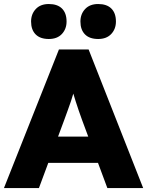

<svg xmlns="http://www.w3.org/2000/svg" viewBox="-25 -950 743 970"><path d="M-5 0 272.7 -700H422.7L698.3 0H517.3L389.3 -344.7Q381 -367.7 372.8 -391.3Q364.7 -415 357 -439Q349.3 -463 342.3 -487.2Q335.3 -511.3 330.3 -534.7L360.7 -535Q354.7 -508.7 347.8 -485Q341 -461.3 333.5 -438.7Q326 -416 317.3 -392.8Q308.7 -369.7 299.3 -343.3L171.7 0ZM128.3 -127.3 183.7 -260H506.3L559.7 -127.3ZM471 -753Q427.3 -753 404.3 -776.3Q381.3 -799.7 381.3 -841.3Q381.3 -879 405 -904.3Q428.7 -929.7 471 -929.7Q514.7 -929.7 537.7 -906.7Q560.7 -883.7 560.7 -841.3Q560.7 -803.7 537 -778.3Q513.3 -753 471 -753ZM221.7 -753Q178 -753 155 -776.3Q132 -799.7 132 -841.3Q132 -879 155.7 -904.3Q179.3 -929.7 221.7 -929.7Q265.3 -929.7 288.3 -906.7Q311.3 -883.7 311.3 -841.3Q311.3 -803.7 287.7 -778.3Q264 -753 221.7 -753Z"/></svg>

Font: Lexend Medium
Style: Regular
Weight: 500
Designer: Bonnie Shaver-Troup, Thomas Jockin
Foundry: Lexend
Version: Version 1.005